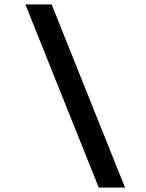

<svg xmlns="http://www.w3.org/2000/svg" viewBox="-20 -750 660 870"><path d="M427.5 100 95 -730H214L546.5 100Z"/></svg>

Font: Monaspace Argon Medium
Style: Regular
Weight: 500
Designer: Riley Cran & the Lettermatic Team
Foundry: Lettermatic
Version: Version 1.000 (Monaspace Argon)